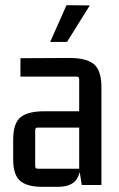

<svg xmlns="http://www.w3.org/2000/svg" viewBox="-20 -715 460 742"><path d="M203 7H143Q85 7 58 -16Q31 -39 31 -98V-176Q31 -238 59 -261.5Q87 -285 152 -285H297V-222H126Q116 -222 116 -212V-73Q116 -63 126 -63H286V-409Q286 -419 276 -419H59V-490L249 -491Q315 -491 343.5 -466.5Q372 -442 372 -378V0H296L286 -63L292 -88Q292 -40 271.5 -16.5Q251 7 203 7ZM174 -553H239L327 -694L237 -695Z"/></svg>

Font: Gemunu Libre ExtraLight Medium
Style: Regular
Weight: 500
Version: Version 1.100